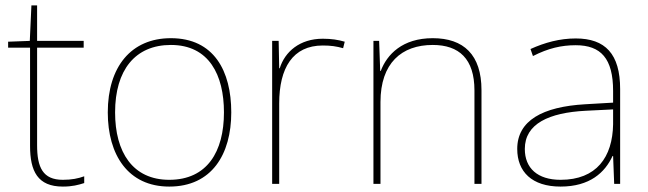

<svg xmlns="http://www.w3.org/2000/svg" viewBox="-20 -679 2393 709"><path d="M212 -15C138 -15 117 -61 117 -143V-503H289V-528H117V-659H96L90 -528L10 -525V-503H91V-140C91 -47 119 10 212 10C247 10 269 4 291 -3V-28C269 -20 245 -15 212 -15Z M834 -264C834 -417 770 -538 611 -538C464 -538 378 -432 378 -264C378 -107 453 10 605 10C762 10 834 -109 834 -264ZM405 -264C405 -420 479 -513 611 -513C752 -513 807 -402 807 -264C807 -119 745 -15 605 -15C470 -15 405 -117 405 -264Z M1172 -536C1087 -536 1032 -488 1013 -427H1011L1009 -528H985V0H1011V-297C1011 -428 1061 -511 1172 -511C1202 -511 1222 -508 1247 -501L1253 -525C1229 -532 1204 -536 1172 -536Z M1578 -538C1466 -538 1409 -478 1386 -417H1384L1380 -528H1359V0H1385V-302C1385 -446 1463 -513 1578 -513C1675 -513 1732 -462 1732 -345V0H1758V-346C1758 -477 1692 -538 1578 -538Z M2106 -537C2047 -537 1992 -522 1939 -498L1948 -472C2005 -501 2053 -512 2106 -512C2199 -512 2244 -463 2244 -343V-300L2141 -294C1984 -285 1890 -234 1890 -129C1890 -45 1944 10 2050 10C2158 10 2214 -42 2242 -103H2244L2248 0H2270V-350C2270 -480 2215 -537 2106 -537ZM2143 -270 2244 -275V-220C2242 -99 2183 -15 2050 -15C1965 -15 1918 -58 1918 -129C1918 -222 2007 -263 2143 -270Z"/></svg>

Font: Noto Sans Canadian Aboriginal Thin
Style: Regular
Weight: 100
Designer: Monotype Design Team, Typotheque's Kevin King
Foundry: Monotype Imaging Inc.
Version: Version 2.004